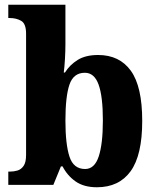

<svg xmlns="http://www.w3.org/2000/svg" viewBox="-20 -780 662 810"><path d="M389 10Q334 10 299 -14.5Q264 -39 244 -78H237L205 0H15V-56H21Q38 -56 53.5 -60.5Q69 -65 79.5 -80Q90 -95 90 -126V-638Q90 -680 69.5 -692Q49 -704 20 -704H15V-760H256V-593Q256 -565 254 -530.5Q252 -496 249 -474H254Q274 -506 307.5 -527Q341 -548 394 -548Q484 -548 532 -481.5Q580 -415 580 -270Q580 -125 531 -57.5Q482 10 389 10ZM339 -67Q379 -67 396.5 -120Q414 -173 414 -272Q414 -373 396 -423Q378 -473 338 -473Q290 -473 273 -423Q256 -373 256 -271Q256 -172 273 -119.5Q290 -67 339 -67Z"/></svg>

Font: Noto Serif Myanmar SemiCondensed ExtraBold
Style: Regular
Weight: 800
Width: 4
Designer: Ben Mitchell and the Monotype Design Team
Foundry: Monotype Imaging Inc.
Version: Version 2.106; ttfautohint (v1.8.4.7-5d5b)